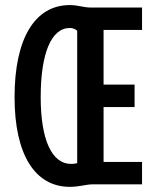

<svg xmlns="http://www.w3.org/2000/svg" viewBox="-20 -723 626 753"><path d="M253.9 9.8C290.5 9.8 318.8 0 341.8 0H537.1V-87.9H386.2V-303.2H507.8V-391.1H386.2V-605.5H537.1V-693.4H336.9C306.6 -693.4 287.1 -703.1 253.9 -703.1C116.2 -703.1 37.1 -571.3 37.1 -341.8C37.1 -118.2 116.2 9.8 253.9 9.8ZM258.8 -80.1C183.1 -80.1 139.6 -175.3 139.6 -341.8C139.6 -514.2 181.2 -613.3 253.9 -613.3C264.6 -613.3 274.9 -609.4 282.7 -602.5V-83C275.9 -81.1 267.1 -80.1 258.8 -80.1Z"/></svg>

Font: CaskaydiaCove Nerd Font
Style: Regular
Weight: 400
Designer: Aaron Bell
Foundry: Saja Typeworks
Version: Version 2111.1;Nerd Fonts 2.3.3